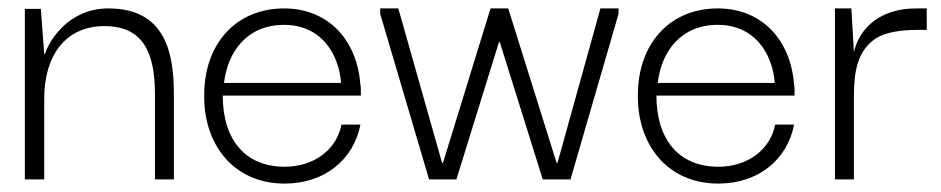

<svg xmlns="http://www.w3.org/2000/svg" viewBox="-20 -426 2235 456"><path d="M85 0V-192C85 -292 134 -364 228 -364C320 -364 348 -301 348 -202V0H393V-201C393 -299 374 -406 237 -406C141 -406 95 -326 87 -298H85L77 -405H39V0Z M656 10C751 10 820 -47 836 -130H791C779 -69 724 -30 656 -30C561 -30 509 -96 509 -199H837C837 -203 837 -207 837 -212C837 -217 837 -221 836 -224C828 -335 756 -406 655 -406C538 -406 465 -319 465 -201C463 -85 533 10 656 10ZM512 -229C521 -304 567 -367 655 -367C719 -367 758 -330 776 -287C785 -266 789 -246 790 -229Z M1064 0 1165 -326H1167L1269 0H1335L1449 -393V-406H1406L1304 -39H1302L1187 -406H1145L1032 -39H1030L926 -406H883V-393L999 0Z M1686 10C1781 10 1850 -47 1866 -130H1821C1809 -69 1754 -30 1686 -30C1591 -30 1539 -96 1539 -199H1867C1867 -203 1867 -207 1867 -212C1867 -217 1867 -221 1866 -224C1858 -335 1786 -406 1685 -406C1568 -406 1495 -319 1495 -201C1493 -85 1563 10 1686 10ZM1542 -229C1551 -304 1597 -367 1685 -367C1749 -367 1788 -330 1806 -287C1815 -266 1819 -246 1820 -229Z M2008 0V-196C2008 -255 2016 -305 2059 -334C2080 -348 2114 -355 2159 -355H2181V-406H2159C2070 -407 2021 -359 2008 -302L2002 -406H1963V0Z"/></svg>

Font: OSH Darker Grotesque
Style: Regular
Weight: 400
Designer: Gabriel Lam
Foundry: TypeRant
Version: Version 1.000;Glyphs 3.1.1 (3148)